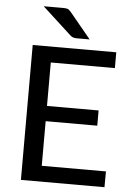

<svg xmlns="http://www.w3.org/2000/svg" viewBox="-61 -972 699 1017"><g transform="rotate(5 288.5 -463.5)"><path d="M533.7 -717.3V-633.3H192.9V-402.3H467.3V-321.3H192.9V-84H534.2L533.7 0H89.4V-717.3ZM230.5 -926.8Q256.3 -926.8 262.7 -920.9Q269.5 -915 273.9 -910.2L387.2 -772.9H318.8Q297.9 -772.9 286.1 -783.2L129.4 -926.8Z"/></g></svg>

Font: Lato-Medium
Style: Regular
Weight: 500
Designer: Lukasz Dziedzic
Foundry: tyPoland Lukasz Dziedzic
Version: Version 2.006; 2014-01-15